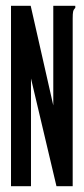

<svg xmlns="http://www.w3.org/2000/svg" viewBox="-20 -643 290 663"><path d="M18 -623H86L164 -279V-623H240V-616Q234 -610 232.5 -603Q231 -596 231 -579V0H175L87 -372V0H18Z"/></svg>

Font: Inconsolata UltraCondensed ExtraBold
Style: Regular
Weight: 800
Width: 1
Monospace: yes
Designer: Raph Levien, Cyreal, Brenton Simpson
Foundry: Raph Levien, Cyreal, Google
Version: Version 3.001; ttfautohint (v1.8.2.53-6de2)